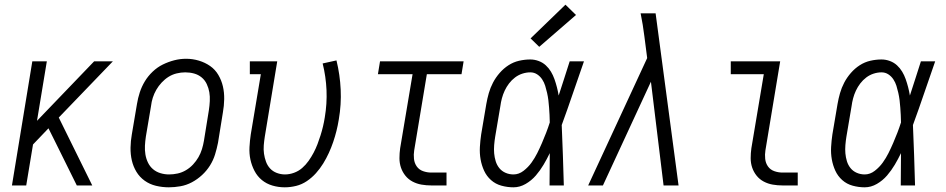

<svg xmlns="http://www.w3.org/2000/svg" viewBox="-20 -792 4040 820"><path d="M31 0 118 -530H180L138 -276L382 -530H462L231 -290L374 0H308L212 -194L187 -244L121 -175L92 0Z M701 8Q673 8 646 1.5Q619 -5 597.5 -20.5Q576 -36 562.5 -58.5Q549 -81 543 -107Q537 -133 537.5 -161.5Q538 -190 543 -218L565 -348Q569 -373 577 -397.5Q585 -422 598.5 -444.5Q612 -467 632 -486Q652 -505 675.5 -516.5Q699 -528 724 -534.5Q749 -541 775 -541Q803 -541 829.5 -533Q856 -525 877.5 -510Q899 -495 912.5 -472Q926 -449 932 -423Q938 -397 937.5 -368.5Q937 -340 932 -312L911 -182Q906 -157 898.5 -132.5Q891 -108 877 -85.5Q863 -63 843 -44.5Q823 -26 799.5 -13.5Q776 -1 750.5 3.5Q725 8 701 8ZM702 -47Q720 -47 738.5 -51Q757 -55 774 -65Q791 -75 804.5 -89.5Q818 -104 827.5 -120.5Q837 -137 842.5 -155Q848 -173 851 -191L872 -321Q875 -341 876 -360.5Q877 -380 874 -398Q871 -416 863 -433Q855 -450 841 -461.5Q827 -473 809 -478Q791 -483 771 -483Q753 -483 734.5 -478.5Q716 -474 700 -464Q684 -454 670.5 -439.5Q657 -425 647.5 -408.5Q638 -392 632.5 -374.5Q627 -357 625 -339L603 -209Q600 -189 599 -170Q598 -151 601 -132.5Q604 -114 612 -97.5Q620 -81 633.5 -69.5Q647 -58 665 -52.5Q683 -47 702 -47Z M1196 8Q1169 8 1143.5 0.5Q1118 -7 1098.5 -23Q1079 -39 1067 -62Q1055 -85 1049.5 -110.5Q1044 -136 1045.5 -163.5Q1047 -191 1051 -218L1094 -475H1047V-530H1164L1111 -209Q1108 -190 1106.5 -171.5Q1105 -153 1107.5 -135.5Q1110 -118 1116 -101.5Q1122 -85 1133.5 -72.5Q1145 -60 1162 -53.5Q1179 -47 1197 -47Q1216 -47 1235.5 -54Q1255 -61 1270.5 -74.5Q1286 -88 1298 -105Q1310 -122 1319.5 -140Q1329 -158 1336 -176.5Q1343 -195 1349 -214Q1355 -233 1359.5 -252Q1364 -271 1367 -290Q1377 -349 1374.5 -407Q1372 -465 1358 -521L1417 -534Q1432 -473 1435 -409.5Q1438 -346 1427 -282Q1423 -257 1417 -233Q1411 -209 1403 -185.5Q1395 -162 1384.5 -139Q1374 -116 1360.5 -94Q1347 -72 1329.5 -52.5Q1312 -33 1290.5 -18.5Q1269 -4 1244.5 2Q1220 8 1196 8Z M1822 0Q1801 0 1780.5 -3.5Q1760 -7 1742 -16.5Q1724 -26 1711.5 -41.5Q1699 -57 1692.5 -76Q1686 -95 1686 -116.5Q1686 -138 1689 -159L1742 -475H1594L1603 -530H1960L1951 -475H1803L1749 -150Q1746 -132 1748 -113.5Q1750 -95 1760 -81Q1770 -67 1787 -61Q1804 -55 1822 -55H1887V0Z M2173 8Q2147 8 2121.5 1Q2096 -6 2077 -23Q2058 -40 2047.5 -63Q2037 -86 2032.5 -111.5Q2028 -137 2029.5 -164Q2031 -191 2035 -218L2057 -348Q2061 -371 2067.5 -394Q2074 -417 2085.5 -439Q2097 -461 2114 -480.5Q2131 -500 2152 -513.5Q2173 -527 2197 -532.5Q2221 -538 2245 -538Q2263 -538 2280.5 -531.5Q2298 -525 2311 -513Q2324 -501 2333 -486Q2342 -471 2348 -454Q2354 -437 2358.5 -419.5Q2363 -402 2366 -384Q2378 -420 2389.5 -456.5Q2401 -493 2413 -530H2474Q2450 -462 2427 -394Q2404 -326 2379 -258Q2382 -194 2384 -129.5Q2386 -65 2388 0H2327Q2327 -34 2327.5 -68.5Q2328 -103 2328 -138Q2316 -113 2301.5 -88.5Q2287 -64 2268.5 -42.5Q2250 -21 2225 -6.5Q2200 8 2173 8ZM2173 -47Q2196 -47 2216 -62.5Q2236 -78 2250 -97.5Q2264 -117 2274.5 -138Q2285 -159 2294.5 -181Q2304 -203 2312.5 -225Q2321 -247 2328 -269Q2328 -285 2327 -301Q2326 -317 2325 -332.5Q2324 -348 2322 -364Q2320 -380 2316.5 -395.5Q2313 -411 2308.5 -425.5Q2304 -440 2295.5 -453Q2287 -466 2274 -474.5Q2261 -483 2245 -483Q2228 -483 2211 -477.5Q2194 -472 2179.5 -461Q2165 -450 2154 -435.5Q2143 -421 2135.5 -405Q2128 -389 2123.5 -372Q2119 -355 2117 -339L2095 -209Q2092 -191 2090.5 -172.5Q2089 -154 2090.5 -137Q2092 -120 2097 -103.5Q2102 -87 2112.5 -74Q2123 -61 2139 -54Q2155 -47 2173 -47ZM2283 -592 2246 -628 2395 -772 2440 -728Z M2492 0 2744 -544 2732 -637Q2729 -661 2725 -686Q2721 -711 2716 -735H2780L2878 0H2814L2760 -443L2555 0Z M3322 0Q3301 0 3280.5 -3.5Q3260 -7 3242 -16.5Q3224 -26 3211.5 -41.5Q3199 -57 3192.5 -76Q3186 -95 3186 -116.5Q3186 -138 3189 -159L3242 -475H3101V-530H3312L3249 -150Q3246 -132 3248 -113.5Q3250 -95 3260 -81Q3270 -67 3287 -61Q3304 -55 3322 -55H3387V0Z M3673 8Q3647 8 3621.5 1Q3596 -6 3577 -23Q3558 -40 3547.5 -63Q3537 -86 3532.5 -111.5Q3528 -137 3529.5 -164Q3531 -191 3535 -218L3557 -348Q3561 -371 3567.5 -394Q3574 -417 3585.5 -439Q3597 -461 3614 -480.5Q3631 -500 3652 -513.5Q3673 -527 3697 -532.5Q3721 -538 3745 -538Q3763 -538 3780.5 -531.5Q3798 -525 3811 -513Q3824 -501 3833 -486Q3842 -471 3848 -454Q3854 -437 3858.5 -419.5Q3863 -402 3866 -384Q3878 -420 3889.5 -456.5Q3901 -493 3913 -530H3974Q3950 -462 3927 -394Q3904 -326 3879 -258Q3882 -194 3884 -129.5Q3886 -65 3888 0H3827Q3827 -34 3827.5 -68.5Q3828 -103 3828 -138Q3816 -113 3801.5 -88.5Q3787 -64 3768.5 -42.5Q3750 -21 3725 -6.5Q3700 8 3673 8ZM3673 -47Q3696 -47 3716 -62.5Q3736 -78 3750 -97.5Q3764 -117 3774.5 -138Q3785 -159 3794.5 -181Q3804 -203 3812.5 -225Q3821 -247 3828 -269Q3828 -285 3827 -301Q3826 -317 3825 -332.5Q3824 -348 3822 -364Q3820 -380 3816.5 -395.5Q3813 -411 3808.5 -425.5Q3804 -440 3795.5 -453Q3787 -466 3774 -474.5Q3761 -483 3745 -483Q3728 -483 3711 -477.5Q3694 -472 3679.5 -461Q3665 -450 3654 -435.5Q3643 -421 3635.5 -405Q3628 -389 3623.5 -372Q3619 -355 3617 -339L3595 -209Q3592 -191 3590.5 -172.5Q3589 -154 3590.5 -137Q3592 -120 3597 -103.5Q3602 -87 3612.5 -74Q3623 -61 3639 -54Q3655 -47 3673 -47Z"/></svg>

Font: Iosevka Slab Light
Style: Italic
Weight: 300
Italic angle: -9°
Monospace: yes
Designer: Belleve Invis
Foundry: Belleve Invis
Version: Version 11.1.1; ttfautohint (v1.8.3)